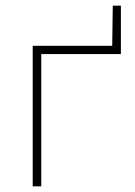

<svg xmlns="http://www.w3.org/2000/svg" viewBox="-20 -655 476 675"><path d="M95 0V-494H374.5L376.5 -635H405V-465H125V0Z"/></svg>

Font: Heraclito Thin
Style: Regular
Weight: 100
Designer: Kostas Bartsokas (font) & Cristiano Sobral (main changes)
Foundry: Kostas Bartsokas (font) & Cristiano Sobral (main changes)
Version: Version 1.00;July 8, 2020;FontCreator 13.0.0.2655 64-bit